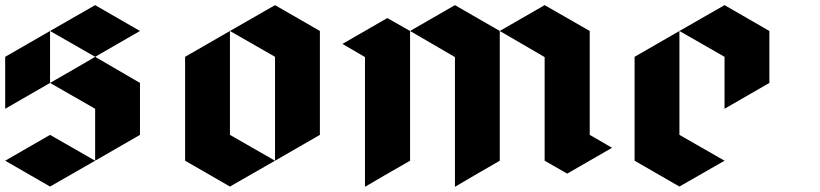

<svg xmlns="http://www.w3.org/2000/svg" viewBox="-20 -719 3159 740"><path d="M172.9 -599.6Q231.4 -566.4 346.7 -500Q404.3 -533.2 519.5 -599.6Q461.9 -632.8 346.7 -699.2Q289.1 -666 172.9 -599.6ZM172.9 -399.4Q172.9 -465.8 172.9 -599.6Q115.2 -566.4 0 -500Q0 -432.6 0 -299.8Q57.6 -333 172.9 -399.4ZM172.9 -399.4Q231.4 -366.2 346.7 -299.8Q346.7 -232.4 346.7 -99.6Q404.3 -132.8 519.5 -199.2Q519.5 -266.6 519.5 -399.4Q461.9 -432.6 346.7 -500Q289.1 -465.8 172.9 -399.4ZM0 -99.6Q57.6 -132.8 172.9 -199.2Q231.4 -166 346.7 -99.6Q289.1 -66.4 172.9 0Q115.2 -33.2 0 -99.6Z M693.4 -500Q693.4 -366.2 693.4 -99.6Q751 -66.4 866.2 0Q924.8 -33.2 1040 -99.6Q982.4 -132.8 866.2 -199.2Q866.2 -333 866.2 -599.6Q808.6 -566.4 693.4 -500ZM1212.9 -199.2Q1212.9 -333 1212.9 -599.6Q1155.3 -632.8 1040 -699.2Q982.4 -666 866.2 -599.6Q924.8 -566.4 1040 -500Q1040 -366.2 1040 -99.6Q1097.7 -132.8 1212.9 -199.2Z M1299.8 -549.8Q1329.1 -533.2 1386.7 -499Q1386.7 -333 1386.7 1Q1444.3 -33.2 1560.5 -99.6Q1560.5 -266.6 1560.5 -599.6Q1531.2 -616.2 1472.7 -649.4Q1415 -616.2 1299.8 -549.8ZM1560.5 -599.6Q1618.2 -566.4 1733.4 -499Q1733.4 -333 1733.4 1Q1791 -33.2 1906.2 -99.6Q1906.2 -266.6 1906.2 -599.6Q1848.6 -632.8 1733.4 -699.2Q1675.8 -666 1560.5 -599.6ZM1906.2 -599.6Q1963.9 -566.4 2079.1 -499Q2079.1 -366.2 2079.1 -99.6Q2108.4 -83 2166 -49.8Q2223.6 -83 2338.9 -149.4Q2310.5 -166 2252.9 -199.2Q2252.9 -333 2252.9 -599.6Q2195.3 -632.8 2079.1 -699.2Q2021.5 -666 1906.2 -599.6Z M2598.6 -599.6Q2598.6 -465.8 2598.6 -199.2Q2657.2 -166 2772.5 -99.6Q2714.8 -66.4 2598.6 0Q2541 -33.2 2425.8 -99.6Q2425.8 -166 2425.8 -299.8Q2425.8 -366.2 2425.8 -500Q2483.4 -533.2 2598.6 -599.6ZM2598.6 -599.6Q2657.2 -566.4 2772.5 -500Q2772.5 -432.6 2772.5 -299.8Q2830.1 -333 2945.3 -399.4Q2945.3 -465.8 2945.3 -599.6Q2887.7 -632.8 2772.5 -699.2Q2714.8 -666 2598.6 -599.6Z"/></svg>

Font: DreiFraktur
Style: Regular
Weight: 400
Designer: JayCobs
Version: Version 1.2